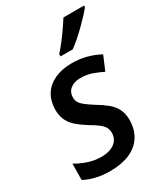

<svg xmlns="http://www.w3.org/2000/svg" viewBox="-191 -854 832 952"><g transform="rotate(-30 225.0 -378.0)"><path d="M154 10Q107 10 71 1Q35 -8 7 -23L8 -116Q36 -99 73.5 -86Q111 -73 150 -73Q182 -73 205.5 -82.5Q229 -92 241.5 -109.5Q254 -127 254 -151Q254 -168 247 -181.5Q240 -195 222.5 -209Q205 -223 172 -242Q138 -263 114.5 -284Q91 -305 79.5 -330.5Q68 -356 68 -390Q69 -440 91 -475Q113 -510 154.5 -529.5Q196 -549 253 -549Q299 -549 339 -538Q379 -527 411 -509L377 -429Q351 -442 320.5 -453Q290 -464 253 -464Q218 -464 196 -446.5Q174 -429 174 -398Q174 -383 181 -370.5Q188 -358 205 -344.5Q222 -331 252 -312Q284 -293 309 -273Q334 -253 348 -226.5Q362 -200 362 -162Q361 -106 335.5 -67.5Q310 -29 263.5 -9.5Q217 10 154 10ZM223 -619Q240 -638 260 -663.5Q280 -689 299 -716.5Q318 -744 332 -766H450V-757Q440 -744 421 -723.5Q402 -703 379.5 -681Q357 -659 334.5 -639.5Q312 -620 293 -606H223Z"/></g></svg>

Font: Noto Sans Display Medium
Style: Italic
Weight: 500
Italic angle: -12°
Designer: Monotype Design Team
Foundry: Monotype Imaging Inc.
Version: Version 2.003